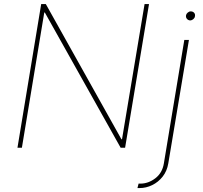

<svg xmlns="http://www.w3.org/2000/svg" viewBox="-20 -748 1027 972"><path d="M734.4 -727.5 613.3 0H590.8L207 -684.6H204.1L90.8 0H68.4L188.5 -727.5H211.9L594.7 -43H597.7L711.9 -727.5ZM913.1 -545.9H936.5L832 79.1Q825.7 117.7 803.7 145.8Q781.7 173.8 750.7 189Q719.7 204.1 686.5 204.1H675.8L681.6 181.6H690.4Q731 181.6 766.4 154.5Q801.8 127.4 809.6 79.1ZM943.4 -644.5Q932.6 -645 926.3 -652.6Q919.9 -660.2 921.9 -670.9Q922.9 -677.7 930.2 -684.1Q937.5 -690.4 945.3 -690.4Q956.5 -690.4 962.9 -683.1Q969.2 -675.8 966.8 -665Q965.8 -657.2 958.7 -651.1Q951.7 -645 943.4 -644.5Z"/></svg>

Font: Inter Tight Thin
Style: Italic
Weight: 250
Italic angle: -9.39999°
Designer: Rasmus Andersson
Foundry: rsms
Version: Version 3.004